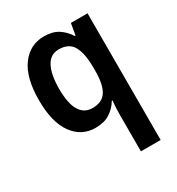

<svg xmlns="http://www.w3.org/2000/svg" viewBox="-187 -671 948 1028"><g transform="rotate(-30 287.0 -156.5)"><path d="M382 16Q382 -2 383 -25Q384 -48 387 -72H382Q360 -35 324.5 -12.5Q289 10 236 10Q150 10 98 -61.5Q46 -133 46 -270Q46 -408 99 -480.5Q152 -553 240 -553Q292 -553 326.5 -531Q361 -509 384 -472H389L401 -543H504V240H382ZM275 -90Q334 -90 359.5 -129.5Q385 -169 386 -250V-273Q386 -363 361 -408Q336 -453 273 -453Q221 -453 195.5 -404.5Q170 -356 170 -268Q170 -90 275 -90Z"/></g></svg>

Font: Noto Sans Lao UI SemCond SemBd
Style: Regular
Weight: 600
Width: 4
Designer: Monotype Design Team
Foundry: Monotype Imaging Inc.
Version: Version 2.000; ttfautohint (v1.8.4.7-5d5b)